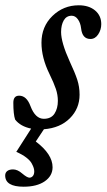

<svg xmlns="http://www.w3.org/2000/svg" viewBox="-66 -478 405 726"><path d="M23.4 228Q-46.4 228 -46.4 185.5Q-46.4 174.8 -38.6 168.7Q-30.8 162.6 -16.6 162.6Q0.5 162.6 18.1 178.2Q36.6 193.8 45.4 193.8Q52.7 193.8 58.1 187.7Q63.5 181.6 63.5 169.9Q63.5 164.1 61.5 157.2Q59.6 150.4 53.7 139.6Q47.9 128.9 33 117.4Q18.1 106 -4.4 96.2L51.8 8.3Q11.2 0 -8.8 -25.9Q-15.6 -45.9 -15.6 -89.4Q-15.6 -116.2 6.3 -116.2Q34.7 -116.2 49.3 -76.7Q67.4 -28.8 99.6 -28.8Q127.4 -28.8 140.1 -48.3Q152.8 -67.9 152.8 -96.7Q152.8 -119.1 145.3 -141.6Q137.7 -164.1 121.1 -198.2Q90.8 -259.8 90.8 -316.4Q90.8 -377.4 132.3 -417.7Q173.8 -458 231.9 -458Q270 -458 293.5 -438.5Q316.9 -418.9 316.9 -386.7Q316.9 -365.7 305.4 -348.1Q293.9 -330.6 275.9 -330.6Q245.1 -330.6 240.7 -370.6Q238.3 -391.6 228.5 -405Q218.8 -418.5 205.1 -418.5Q185.1 -418.5 175 -400.9Q165 -383.3 165 -356.9Q165 -317.4 197.8 -245.1Q217.3 -203.6 226.1 -176.8Q234.9 -149.9 234.9 -120.1Q234.9 -67.4 198.2 -30.8Q161.6 5.9 100.1 10.7L69.3 57.1Q132.8 105 132.8 154.3Q132.8 187 103.3 207.5Q73.7 228 23.4 228Z"/></svg>

Font: Elstob 8pt Medium
Style: Italic
Weight: 500
Italic angle: -20°
Designer: Peter S. Baker
Version: Version 1.015